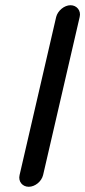

<svg xmlns="http://www.w3.org/2000/svg" viewBox="-20 -692 326 735"><path d="M195 -627 55 -22C49 3 66 23 90 23C114 23 139 3 145 -22L285 -627C291 -651 274 -672 250 -672C226 -672 201 -651 195 -627Z"/></svg>

Font: Electronic
Style: BlkIt
Weight: 900
Version: Version 1.011